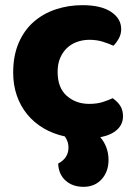

<svg xmlns="http://www.w3.org/2000/svg" viewBox="-20 -521 534 743"><path d="M326 -367Q301 -367 278.5 -359Q256 -351 239.5 -335.5Q223 -320 213 -297Q203 -274 203 -243Q203 -181 238.5 -150Q274 -119 325 -119Q355 -119 377 -126Q399 -133 416 -141Q436 -127 446 -110.5Q456 -94 456 -71Q456 -40 433 -19Q410 2 368 10Q383 27 391.5 49.5Q400 72 400 98Q400 143 373.5 172.5Q347 202 303 202Q261 202 234 178Q207 154 205 112Q245 91 245 50Q245 39 242 29Q239 19 231 7Q185 -3 148 -25Q111 -47 85 -79Q59 -111 45 -151.5Q31 -192 31 -240Q31 -306 52.5 -355.5Q74 -405 111 -437Q148 -469 196.5 -485Q245 -501 299 -501Q371 -501 410 -475Q449 -449 449 -408Q449 -389 440 -372.5Q431 -356 419 -344Q402 -352 378 -359.5Q354 -367 326 -367Z"/></svg>

Font: Baloo Paaji
Style: Regular
Weight: 400
Designer: Shuchita Grover and Ek Type
Foundry: Ek Type
Version: Version 1.007;PS 1.000;hotconv 1.0.88;makeotf.lib2.5.647800